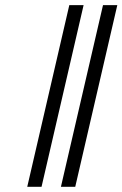

<svg xmlns="http://www.w3.org/2000/svg" viewBox="-20 -720 472 740"><path d="M85 0ZM302.2 -700.2 140.1 0H85L247.1 -700.2ZM432.1 -700.2 270 0H214.8L377 -700.2Z"/></svg>

Font: Pfennig
Style: Italic
Weight: 500
Italic angle: -13°
Version: Version 20120410 ; ttfautohint (v0.8)